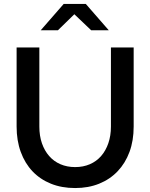

<svg xmlns="http://www.w3.org/2000/svg" viewBox="-20 -940 760 971"><path d="M64 0ZM656 -300Q656 -229 635 -172Q614 -115 575 -74Q536 -33 481.5 -11Q427 11 360 11Q292 11 237.5 -11Q183 -33 144.5 -73.5Q106 -114 85 -171.5Q64 -229 64 -300V-700H179V-300Q179 -253 192 -215.5Q205 -178 228.5 -151Q252 -124 285.5 -109.5Q319 -95 360 -95Q401 -95 434.5 -109.5Q468 -124 491.5 -151Q515 -178 528 -216Q541 -254 541 -300V-700H656ZM441 -787 356 -868 273 -787H186L302 -920H414L530 -787Z"/></svg>

Font: Rosa Sans Medium
Style: Regular
Weight: 500
Designer: Pentagram / MCKL
Foundry: Pentagram / MCKL
Version: Version 1.005;September 16, 2019;FontCreator 11.5.0.2425 64-